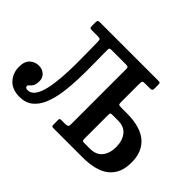

<svg xmlns="http://www.w3.org/2000/svg" viewBox="-149 -1036 1336 1336"><g transform="rotate(45 519.0 -368.5)"><path d="M-3.5 -133.5Q-3.5 -187 24.2 -212Q52 -237 87.5 -237Q123.5 -237 146 -216.5Q168.5 -196 168.5 -164Q168.5 -130 158.8 -114.8Q149 -99.5 139.5 -92.8Q130 -86 130 -78Q130 -60 153.5 -60Q187 -60 208.5 -91.2Q230 -122.5 241.8 -174.8Q253.5 -227 258.2 -290.8Q263 -354.5 263.5 -420Q264 -485.5 262.8 -543.5Q261.5 -601.5 261.5 -641.5Q261.5 -660 257 -665.5Q252.5 -671 234.5 -671H178.5Q162.5 -671 158.5 -675Q154.5 -679 154.5 -695.5V-727.5Q154.5 -743 159.5 -746.5Q164.5 -750 179.5 -750H751Q764 -750 767.2 -746.5Q770.5 -743 770.5 -729.5V-693Q770.5 -679.5 765.5 -675.2Q760.5 -671 749 -671H700.5Q681.5 -671 677 -666Q672.5 -661 672.5 -642V-462.5Q672.5 -443 677.2 -439Q682 -435 701.5 -435H755Q889 -435 955.5 -378.8Q1022 -322.5 1022 -216Q1022 0 755 0H472Q460.5 0 455.8 -2.5Q451 -5 451 -15.5L450.5 -63.5Q451 -73 453.8 -76Q456.5 -79 467.5 -79H503.5Q518 -79 526.8 -82.8Q535.5 -86.5 535.5 -103.5V-644.5Q535.5 -660.5 531.8 -665.8Q528 -671 510.5 -671H370Q354.5 -671 351.5 -666Q348.5 -661 348.5 -645.5Q348.5 -582 349.8 -509Q351 -436 348.5 -362.2Q346 -288.5 336 -221.2Q326 -154 304 -101.2Q282 -48.5 244 -17.8Q206 13 147 13Q74 13 35.2 -29.5Q-3.5 -72 -3.5 -133.5ZM690.5 -79H749.5Q809 -79 839.5 -116.5Q870 -154 870 -216Q870 -278.5 839.5 -317.2Q809 -356 749.5 -356H695.5Q680.5 -356 676.5 -352.8Q672.5 -349.5 672.5 -334V-101Q672.5 -88.5 675.8 -83.8Q679 -79 690.5 -79Z"/></g></svg>

Font: Besley* Narrow Semi
Style: Regular
Weight: 600
Width: 4
Designer: Owen Earl
Foundry: indestructible type*
Version: Version 3.000; ttfautohint (v1.8.3)